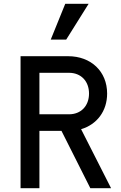

<svg xmlns="http://www.w3.org/2000/svg" viewBox="-20 -998 640 1018"><path d="M189 -392V-612H346C409 -612 452 -568 452 -502C452 -436 409 -392 346 -392ZM89 0H189V-304H306L459 0H569L410 -313C494 -338 548 -409 548 -502C548 -619 463 -700 341 -700H89ZM450 -978H326L249 -788H331Z"/></svg>

Font: CommitMono
Style: 500Regular
Weight: 500
Monospace: yes
Designer: Eigil Nikolajsen
Foundry: Eigil Nikolajsen
Version: Version 1.143